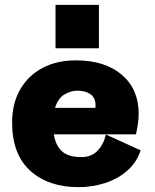

<svg xmlns="http://www.w3.org/2000/svg" viewBox="-20 -760 639 792"><path d="M560 -140Q544 -90 505 -56Q466 -22 413.5 -5Q361 12 304 12Q180 12 105 -55.5Q30 -123 30 -255Q30 -333 63 -390.5Q96 -448 155 -479.5Q214 -511 293 -511Q413 -511 482.5 -451.5Q552 -392 552 -291Q552 -271 549 -250Q546 -229 541 -206H202Q209 -161 235 -136.5Q261 -112 316 -112Q357 -112 382 -138Q407 -164 417 -205ZM298 -386Q274 -386 247 -371Q220 -356 207 -315H373Q374 -317 374 -320.5Q374 -324 374 -326Q374 -357 353 -371.5Q332 -386 298 -386ZM209 -561V-740H388V-561Z"/></svg>

Font: Panamera Black
Style: Regular
Weight: 900
Designer: Bastien Sozeau
Foundry: NBR — Bastien Sozeau
Version: Version 3.002; ttfautohint (v1.8.4.7-5d5b);gftools[0.9.33]